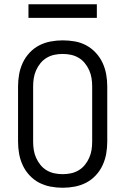

<svg xmlns="http://www.w3.org/2000/svg" viewBox="-20 -872 590 904"><path d="M275 12Q246 12 217.5 6.5Q189 1 164 -12Q139 -25 119 -46.5Q99 -68 87 -94Q75 -120 70 -148Q65 -176 65 -205V-465Q65 -494 70 -522Q75 -550 87 -576Q99 -602 119 -623.5Q139 -645 164 -658Q189 -671 217.5 -676.5Q246 -682 275 -682Q304 -682 332.5 -677Q361 -672 386 -658.5Q411 -645 431 -623.5Q451 -602 463 -576Q475 -550 480 -522Q485 -494 485 -465V-205Q485 -176 480 -148Q475 -120 463 -94Q451 -68 431 -46.5Q411 -25 386 -12Q361 1 332.5 6.5Q304 12 275 12ZM275 -52Q295 -52 314 -56Q333 -60 350 -70Q367 -80 379.5 -95.5Q392 -111 400 -129Q408 -147 411 -166Q414 -185 414 -205V-465Q414 -485 411 -504Q408 -523 400 -541Q392 -559 379.5 -574.5Q367 -590 350 -600Q333 -610 314 -614Q295 -618 275 -618Q255 -618 236 -614Q217 -610 200 -600Q183 -590 170.5 -574.5Q158 -559 150 -541Q142 -523 139 -504Q136 -485 136 -465V-205Q136 -185 139 -166Q142 -147 150 -129Q158 -111 170.5 -95.5Q183 -80 200 -70Q217 -60 236 -56Q255 -52 275 -52ZM114 -788V-852H436V-788Z"/></svg>

Font: Lode
Style: Regular
Weight: 400
Monospace: yes
Designer: Belleve Invis
Foundry: Belleve Invis
Version: Version 29.2.0; ttfautohint (v1.8.3)